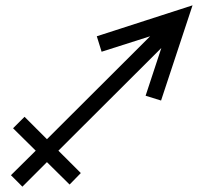

<svg xmlns="http://www.w3.org/2000/svg" viewBox="-20 -656 760 720"><path d="M702 -636Q642 -617 522.5 -578Q403 -539 343 -520L361 -462L543 -520L156 -134L72 -218L29 -175L114 -91L21 1L64 44L156 -48L241 36L283 -7L199 -91L585 -476L526 -297L584 -279Z"/></svg>

Font: Astronomicon
Style: Regular
Weight: 400
Version: Version 1.1